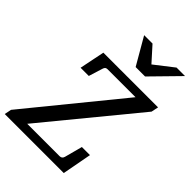

<svg xmlns="http://www.w3.org/2000/svg" viewBox="-282 -1028 1139 1139"><g transform="rotate(45 287.5 -458.0)"><path d="M585.9 -626 115.2 -53.2H387.2Q406.7 -53.2 412.1 -73.2L441.9 -185.1H509.8L475.1 0H-20L-11.2 -43.9L458 -619.1H224.1Q213.4 -619.1 208.3 -614.5Q203.1 -609.9 200.2 -600.1L172.9 -512.2H104L136.2 -670.9H595.2ZM411.1 -746.1H332L233.9 -915.5H304.2L387.2 -823.2L505.9 -915.5H577.1Z"/></g></svg>

Font: Charis SIL Afr
Style: Italic
Weight: 400
Italic angle: -11°
Foundry: SIL International
Version: Version 5.000